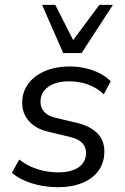

<svg xmlns="http://www.w3.org/2000/svg" viewBox="-20 -773 521 802"><path d="M222.8 8.9Q164 8.9 113.2 -7.1Q62.4 -23.1 29.7 -51.1L60.2 -106.7Q84.2 -88.1 110.6 -76.3Q137 -64.6 165.7 -58.8Q194.3 -53.1 224.4 -53.1Q278.3 -53.1 308.9 -74.6Q339.4 -96 339.4 -134.6Q339.4 -159.9 322.8 -176.4Q306.1 -192.8 274.8 -200.4L180.2 -223.1Q130.5 -234.7 101.6 -266.4Q72.7 -298.1 72.7 -343.9Q72.7 -387.3 96.9 -421.4Q121.1 -455.5 166.1 -475.4Q211.1 -495.3 272 -495.3Q305.1 -495.3 337.1 -488Q369 -480.7 396.4 -466.9Q423.8 -453 442.1 -433.5L413.6 -379Q384.7 -406.6 348 -419.9Q311.3 -433.3 268.7 -433.3Q213.3 -433.3 181.2 -410Q149.1 -386.7 149.1 -347.7Q149.1 -323.9 163.8 -306.6Q178.5 -289.4 209.3 -281.7L304 -259Q357.1 -246 386.5 -216.4Q415.9 -186.7 415.9 -140.4Q415.9 -93.6 391.7 -60.3Q367.6 -26.9 324 -9Q280.5 8.9 222.8 8.9ZM244.1 -551.3 155.7 -752.8H210.9L285.6 -605.4L395.1 -752.8H451.8L320.8 -551.3Z"/></svg>

Font: Nunito Sans 12pt ExtraLight
Style: Italic
Weight: 200
Italic angle: -9°
Designer: Vernon Adams
Foundry: Vernon Adams
Version: Version 3.101;gftools[0.9.27]